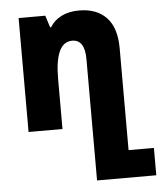

<svg xmlns="http://www.w3.org/2000/svg" viewBox="-53 -561 711 846"><g transform="rotate(-5 302.0 -137.5)"><path d="M342 239V-298Q342 -384 286 -384Q210 -384 210 -221V0H60V-504H178L195 -451H199Q217 -481 250 -497.5Q283 -514 328 -514Q406 -514 449 -468.5Q492 -423 492 -333V118H604V239Z"/></g></svg>

Font: Noto Sans Armenian Condensed ExtraBold
Style: Regular
Weight: 800
Width: 3
Designer: Monotype Design Team
Foundry: Monotype Imaging Inc.
Version: Version 2.008; ttfautohint (v1.8.4.7-5d5b)